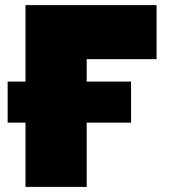

<svg xmlns="http://www.w3.org/2000/svg" viewBox="-20 -733 664 753"><path d="M80 0V-252H10V-413H80V-713H594V-501H320V-413H494V-252H320V0Z"/></svg>

Font: Commissioner Black
Style: Regular
Weight: 900
Designer: Kostas Bartsokas
Foundry: Kostas Bartsokas
Version: Version 1.000; ttfautohint (v1.8.3)